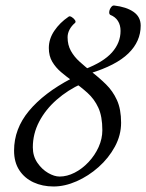

<svg xmlns="http://www.w3.org/2000/svg" viewBox="-20 -668 530 696"><path d="M174 8Q134 8 101.5 -7Q69 -22 50 -51Q31 -80 31 -122Q31 -201 85 -266Q139 -331 238 -383L277 -365Q226 -342 185.5 -306.5Q145 -271 122 -227Q99 -183 99 -134Q99 -102 115.5 -78Q132 -54 154.5 -41Q177 -28 196 -28Q223 -28 250.5 -42Q278 -56 301 -80.5Q324 -105 337.5 -135Q351 -165 351 -196Q351 -246 336.5 -277.5Q322 -309 297 -331.5Q272 -354 242 -375Q221 -390 201.5 -406.5Q182 -423 169.5 -444Q157 -465 157 -494Q157 -527 177 -556.5Q197 -586 228 -607Q232 -611 239.5 -606.5Q247 -602 251.5 -595.5Q256 -589 252 -585Q239 -574 232 -560.5Q225 -547 225 -533Q225 -505 237 -483.5Q249 -462 268.5 -444.5Q288 -427 309 -410Q339 -387 364 -362.5Q389 -338 404 -305Q419 -272 419 -223Q419 -178 396.5 -136.5Q374 -95 337.5 -62.5Q301 -30 258 -11Q215 8 174 8ZM306 -402 287 -417Q355 -443 386 -478Q417 -513 417 -556Q417 -577 407.5 -592Q398 -607 380 -614Q375 -617 376 -625.5Q377 -634 382.5 -641.5Q388 -649 394 -648Q438 -643 464 -625Q490 -607 490 -575Q490 -518 445.5 -474.5Q401 -431 306 -402Z"/></svg>

Font: Junicode VF
Style: Italic
Weight: 400
Italic angle: -11°
Designer: Peter S. Baker
Version: Version 2.209